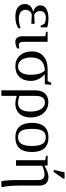

<svg xmlns="http://www.w3.org/2000/svg" viewBox="896 -1641 958 2790"><g transform="rotate(90 1375.0 -246.0)"><path d="M391.1 -34.2Q324.2 9.8 223.1 9.8Q133.8 9.8 86.2 -27.1Q38.6 -64 38.6 -131.3Q38.6 -175.8 68.1 -206.3Q97.7 -236.8 147.9 -247.1V-250.5Q58.1 -280.3 58.1 -354Q58.1 -408.7 108.9 -439.9Q159.7 -471.2 246.1 -471.2Q315.4 -471.2 377.4 -453.6L377 -357.9H353.5L325.7 -413.1Q312.5 -420.9 288.8 -427Q265.1 -433.1 242.7 -433.1Q193.8 -433.1 167.2 -411.4Q140.6 -389.6 140.6 -350.6Q140.6 -317.4 157 -294.7Q173.3 -272 200.7 -264.2Q220.2 -266.1 259 -267.8Q297.9 -269.5 310.5 -269.5H326.2V-222.7H310.5Q277.3 -222.7 191.9 -229Q158.2 -219.2 140.6 -194.6Q123 -169.9 123 -135.7Q123 -91.8 156 -66.4Q189 -41 247.1 -41Q280.8 -41 313.5 -45.9Q346.2 -50.8 391.1 -65.9Z M587.9 -104.5Q587.9 -72.8 599.4 -56.9Q610.8 -41 629.4 -41Q651.9 -41 684.6 -48.8V-17.1Q667.5 -4.9 640.6 2.4Q613.8 9.8 588.9 9.8Q547.4 9.8 527.1 -18.1Q506.8 -45.9 506.8 -96.2V-424.8L441.9 -437V-459H587.9Z M1185.1 -511.7H1212.9L1204.1 -418H1062V-414.6Q1107.4 -375 1131.6 -322.5Q1155.8 -270 1155.8 -213.9Q1155.8 -109.9 1098.4 -50Q1041 9.8 944.3 9.8Q845.2 9.8 786.1 -56.2Q727.1 -122.1 727.1 -231Q727.1 -337.9 796.6 -398.4Q866.2 -459 987.3 -459H1157.7ZM949.2 -28.8Q1004.4 -28.8 1035.6 -78.1Q1066.9 -127.4 1066.9 -216.8Q1066.9 -283.7 1050.8 -336.2Q1034.7 -388.7 1006.3 -418Q913.6 -418 864.3 -367.4Q814.9 -316.9 814.9 -220.2Q814.9 -129.9 851.3 -79.3Q887.7 -28.8 949.2 -28.8Z M1292.5 -273.9Q1292.5 -369.1 1337.6 -419.2Q1382.8 -469.2 1465.3 -469.2Q1528.8 -469.2 1579.8 -437.5Q1630.9 -405.8 1658.7 -347.2Q1686.5 -288.6 1686.5 -210.9Q1686.5 -142.1 1661.9 -92.5Q1637.2 -43 1592.5 -16.6Q1547.9 9.8 1490.7 9.8Q1433.6 9.8 1373 -10.7V212.9H1292.5ZM1479 -29.3Q1539.6 -29.3 1570.3 -74.5Q1601.1 -119.6 1601.1 -204.6Q1601.1 -273.9 1584.5 -322Q1567.9 -370.1 1537.8 -395Q1507.8 -419.9 1468.3 -419.9Q1373 -419.9 1373 -280.8V-50.3Q1425.8 -29.3 1479 -29.3Z M2189 -231.9Q2189 9.8 1974.1 9.8Q1870.6 9.8 1817.9 -52.2Q1765.1 -114.3 1765.1 -231.9Q1765.1 -348.1 1817.9 -409.7Q1870.6 -471.2 1978 -471.2Q2082.5 -471.2 2135.7 -410.9Q2189 -350.6 2189 -231.9ZM2101.1 -231.9Q2101.1 -337.4 2070.3 -384.8Q2039.6 -432.1 1974.1 -432.1Q1910.2 -432.1 1881.6 -386.7Q1853 -341.3 1853 -231.9Q1853 -121.1 1882.1 -75Q1911.1 -28.8 1974.1 -28.8Q2038.6 -28.8 2069.8 -76.7Q2101.1 -124.5 2101.1 -231.9Z M2242.7 -459H2383.3L2387.7 -412.6Q2488.3 -471.2 2550.8 -471.2Q2612.3 -471.2 2644.8 -436.5Q2677.2 -401.9 2677.2 -335.9V-34.2Q2677.2 28.3 2683.3 96.7Q2689.5 165 2697.8 190.9V212.9H2612.3Q2596.2 125 2596.2 -28.3V-327.1Q2596.2 -370.1 2576.2 -392.1Q2556.2 -414.1 2510.7 -414.1Q2463.9 -414.1 2388.7 -381.3V0H2307.6V-424.8L2242.7 -437ZM2451.2 -546.4V-562.5L2484.9 -705.1H2576.2V-687L2478 -546.4Z"/></g></svg>

Font: Tinos
Style: Regular
Weight: 400
Designer: Steve Matteson
Foundry: Monotype Imaging Inc.
Version: Version 1.23